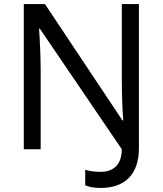

<svg xmlns="http://www.w3.org/2000/svg" viewBox="-20 -734 800 944"><path d="M475 190C590 190 663 128 663 -6V-714H579V-342C579 -268 582 -185 586 -142H582L201 -714H97V0H180V-387C180 -460 175 -554 172 -593H176L579 0C578 87 526 111 475 111C446 111 420 107 399 101V177C417 185 442 190 475 190Z"/></svg>

Font: Noto Sans Sinhala UI
Style: Regular
Weight: 400
Designer: Jelle Bosma - Monotype Design Team
Foundry: Monotype Imaging Inc.
Version: Version 2.006